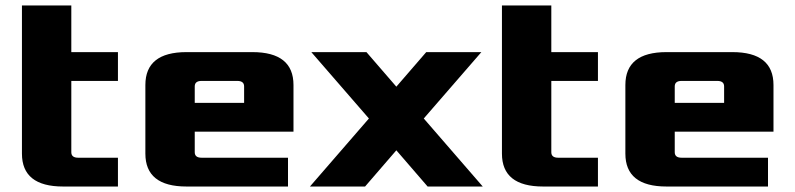

<svg xmlns="http://www.w3.org/2000/svg" viewBox="-20 -680 2900 700"><path d="M60 -120V-660H240V-490H410V-385H240V-125Q240 -105 265 -105H410V0H210Q60 0 60 -120Z M510 -120V-370Q510 -490 660 -490H900Q1050 -490 1050 -370V-200H690V-125Q690 -105 715 -105H1030V0H660Q510 0 510 -120ZM690 -305H870V-365Q870 -385 845 -385H715Q690 -385 690 -365Z M1110 0 1325 -248 1115 -490H1316L1425 -364L1534 -490H1735L1525 -248L1740 0H1539L1425 -132L1311 0Z M1810 -120V-660H1990V-490H2160V-385H1990V-125Q1990 -105 2015 -105H2160V0H1960Q1810 0 1810 -120Z M2260 -120V-370Q2260 -490 2410 -490H2650Q2800 -490 2800 -370V-200H2440V-125Q2440 -105 2465 -105H2780V0H2410Q2260 0 2260 -120ZM2440 -305H2620V-365Q2620 -385 2595 -385H2465Q2440 -385 2440 -365Z"/></svg>

Font: Xolonium
Style: Bold
Weight: 700
Designer: Severin Meyer
Version: Version 4.2